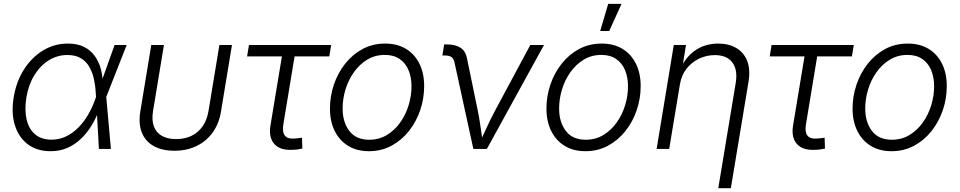

<svg xmlns="http://www.w3.org/2000/svg" viewBox="-20 -775 4994 999"><path d="M243.2 11.7Q172.4 11.7 124.8 -24.2Q77.1 -60.1 57.4 -123.5Q37.6 -187 51.3 -269Q64.9 -351.6 105.2 -414.3Q145.5 -477.1 204.3 -512.7Q263.2 -548.3 333 -548.3Q383.3 -548.3 417.7 -530.8Q452.1 -513.2 473.4 -483.4Q494.6 -453.6 504.4 -416.7Q514.2 -379.9 515.1 -340.3H538.1L532.7 -272L557.1 0H494.6L479 -281.2Q477.5 -319.8 470.2 -356.7Q462.9 -393.6 446.8 -423.6Q430.7 -453.6 402.3 -471.2Q374 -488.8 330.6 -488.8Q278.3 -488.8 233.9 -461.2Q189.5 -433.6 158.9 -384Q128.4 -334.5 117.2 -267.6Q106.9 -201.7 118.7 -152.3Q130.4 -103 163.1 -75.7Q195.8 -48.3 247.6 -48.3Q289.1 -48.3 324.2 -65.4Q359.4 -82.5 388.2 -111.8Q417 -141.1 439 -179Q460.9 -216.8 475.1 -257.8L576.2 -541H639.2L532.2 -269L515.6 -201.7H495.1Q479.5 -159.7 456.1 -121.3Q432.6 -83 401.4 -53Q370.1 -22.9 330.8 -5.6Q291.5 11.7 243.2 11.7Z M887.7 9.3Q823.2 9.3 779.8 -15.1Q736.3 -39.6 718 -85.2Q699.7 -130.9 710 -194.8L767.1 -541H833L776.4 -197.8Q768.6 -150.4 780.5 -117.7Q792.5 -85 822.3 -68.1Q852.1 -51.3 896 -51.3Q940.9 -51.3 976.1 -68.1Q1011.2 -85 1034.2 -117.7Q1057.1 -150.4 1064.9 -197.8L1121.6 -541H1187L1129.9 -194.8Q1119.6 -131.3 1086.7 -85.7Q1053.7 -40 1002.9 -15.4Q952.1 9.3 887.7 9.3Z M1502.4 4.4Q1438 8.3 1407.5 -25.6Q1377 -59.6 1387.2 -122.1L1446.8 -481.4H1265.6L1275.4 -541H1703.1L1693.4 -481.4H1512.7L1454.1 -127Q1447.8 -87.9 1461.9 -69.6Q1476.1 -51.3 1513.7 -54.2Q1521 -54.7 1531.5 -55.9Q1542 -57.1 1551.3 -58.6L1553.2 -2Q1542.5 0.5 1529.3 2.4Q1516.1 4.4 1502.4 4.4Z M1899.4 11.7Q1836.9 11.7 1791.5 -16.1Q1746.1 -43.9 1721.4 -93.8Q1696.8 -143.6 1696.8 -210Q1696.8 -273.4 1717 -334Q1737.3 -394.5 1775.4 -442.9Q1813.5 -491.2 1866.2 -519.8Q1918.9 -548.3 1984.4 -548.3Q2046.9 -548.3 2092.3 -520.8Q2137.7 -493.2 2162.4 -443.4Q2187 -393.6 2187 -327.1Q2187 -262.7 2166.5 -202.1Q2146 -141.6 2107.9 -93.5Q2069.8 -45.4 2017.1 -16.8Q1964.4 11.7 1899.4 11.7ZM1900.9 -47.9Q1952.6 -47.9 1993.4 -72.8Q2034.2 -97.7 2062.7 -138.2Q2091.3 -178.7 2106.2 -227.8Q2121.1 -276.9 2121.1 -325.7Q2121.1 -373 2105.7 -409.9Q2090.3 -446.8 2059.6 -468Q2028.8 -489.3 1982.4 -489.3Q1931.6 -489.3 1891.1 -464.8Q1850.6 -440.4 1821.8 -399.9Q1793 -359.4 1777.8 -310.1Q1762.7 -260.7 1762.7 -210.4Q1762.7 -139.6 1797.6 -93.8Q1832.5 -47.9 1900.9 -47.9Z M2442.9 0 2344.7 -450.7Q2340.3 -470.2 2328.6 -478.3Q2316.9 -486.3 2293.5 -486.3H2281.7L2291 -543.9H2304.2Q2349.6 -543.9 2375.7 -526.9Q2401.9 -509.8 2409.2 -474.6L2465.3 -202.6Q2474.6 -158.2 2480.5 -113.3Q2486.3 -68.4 2493.2 -26.4H2471.7Q2493.2 -68.8 2513.4 -113.5Q2533.7 -158.2 2557.6 -202.6L2739.3 -541H2810.5L2513.2 0Z M3025.9 11.7Q2963.4 11.7 2918 -16.1Q2872.6 -43.9 2847.9 -93.8Q2823.2 -143.6 2823.2 -210Q2823.2 -273.4 2843.5 -334Q2863.8 -394.5 2901.9 -442.9Q2939.9 -491.2 2992.7 -519.8Q3045.4 -548.3 3110.8 -548.3Q3173.3 -548.3 3218.8 -520.8Q3264.2 -493.2 3288.8 -443.4Q3313.5 -393.6 3313.5 -327.1Q3313.5 -262.7 3293 -202.1Q3272.5 -141.6 3234.4 -93.5Q3196.3 -45.4 3143.6 -16.8Q3090.8 11.7 3025.9 11.7ZM3027.3 -47.9Q3079.1 -47.9 3119.9 -72.8Q3160.6 -97.7 3189.2 -138.2Q3217.8 -178.7 3232.7 -227.8Q3247.6 -276.9 3247.6 -325.7Q3247.6 -373 3232.2 -409.9Q3216.8 -446.8 3186 -468Q3155.3 -489.3 3108.9 -489.3Q3058.1 -489.3 3017.6 -464.8Q2977.1 -440.4 2948.2 -399.9Q2919.4 -359.4 2904.3 -310.1Q2889.2 -260.7 2889.2 -210.4Q2889.2 -139.6 2924.1 -93.8Q2959 -47.9 3027.3 -47.9ZM3103 -613.8 3144.5 -754.9H3213.9L3149.9 -613.8Z M3517.6 -335.4 3461.9 0H3396.5L3485.8 -541H3549.3L3528.8 -414.6H3517.6Q3540.5 -461.9 3571.3 -491.5Q3602.1 -521 3638.7 -534.7Q3675.3 -548.3 3716.3 -548.3Q3771.5 -548.3 3810.8 -525.4Q3850.1 -502.4 3867.7 -458Q3885.3 -413.6 3874.5 -348.6L3782.7 204.1H3717.3L3808.1 -343.8Q3819.3 -411.6 3790.5 -450Q3761.7 -488.3 3699.2 -488.3Q3656.7 -488.3 3618.2 -470.2Q3579.6 -452.1 3552.5 -418Q3525.4 -383.8 3517.6 -335.4Z M4221.7 4.4Q4157.2 8.3 4126.7 -25.6Q4096.2 -59.6 4106.4 -122.1L4166 -481.4H3984.9L3994.6 -541H4422.4L4412.6 -481.4H4231.9L4173.3 -127Q4167 -87.9 4181.2 -69.6Q4195.3 -51.3 4232.9 -54.2Q4240.2 -54.7 4250.7 -55.9Q4261.2 -57.1 4270.5 -58.6L4272.5 -2Q4261.7 0.5 4248.5 2.4Q4235.4 4.4 4221.7 4.4Z M4618.7 11.7Q4556.2 11.7 4510.7 -16.1Q4465.3 -43.9 4440.7 -93.8Q4416 -143.6 4416 -210Q4416 -273.4 4436.3 -334Q4456.5 -394.5 4494.6 -442.9Q4532.7 -491.2 4585.4 -519.8Q4638.2 -548.3 4703.6 -548.3Q4766.1 -548.3 4811.5 -520.8Q4856.9 -493.2 4881.6 -443.4Q4906.2 -393.6 4906.2 -327.1Q4906.2 -262.7 4885.7 -202.1Q4865.2 -141.6 4827.1 -93.5Q4789.1 -45.4 4736.3 -16.8Q4683.6 11.7 4618.7 11.7ZM4620.1 -47.9Q4671.9 -47.9 4712.6 -72.8Q4753.4 -97.7 4782 -138.2Q4810.5 -178.7 4825.4 -227.8Q4840.3 -276.9 4840.3 -325.7Q4840.3 -373 4825 -409.9Q4809.6 -446.8 4778.8 -468Q4748 -489.3 4701.7 -489.3Q4650.9 -489.3 4610.4 -464.8Q4569.8 -440.4 4541 -399.9Q4512.2 -359.4 4497.1 -310.1Q4481.9 -260.7 4481.9 -210.4Q4481.9 -139.6 4516.8 -93.8Q4551.8 -47.9 4620.1 -47.9Z"/></svg>

Font: Inter 17pt Light
Style: Italic
Weight: 300
Italic angle: -9.3988°
Version: Version 4.001;git-66647c0bb